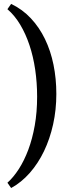

<svg xmlns="http://www.w3.org/2000/svg" viewBox="-20 -801 362 975"><path d="M266.1 -323.7Q266.1 -243.7 249.8 -169.7Q233.4 -95.7 203.4 -33.2Q173.3 29.3 130.9 77.4Q88.4 125.5 36.6 153.8L17.6 127Q48.3 99.6 75.7 57.1Q103 14.6 123.8 -40.8Q144.5 -96.2 156.5 -163.8Q168.5 -231.4 168.5 -310.1Q168.5 -380.9 158.7 -447.5Q148.9 -514.2 129.6 -571.8Q110.4 -629.4 82.3 -676.3Q54.2 -723.1 17.6 -754.4L36.6 -781.2Q93.8 -753.9 136.7 -708Q179.7 -662.1 208.5 -602.5Q237.3 -543 251.7 -472.2Q266.1 -401.4 266.1 -323.7Z"/></svg>

Font: Gentium Book Basic
Style: Regular
Weight: 400
Designer: J. Victor Gaultney and Annie Olsen
Foundry: SIL International
Version: Version 1.102; 2013; Maintenance release